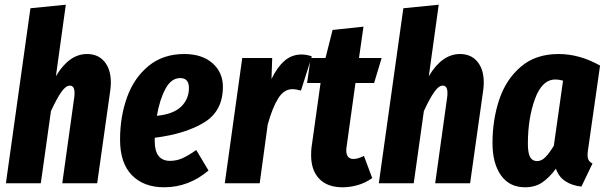

<svg xmlns="http://www.w3.org/2000/svg" viewBox="-20 -777 2572 814"><path d="M450 -427Q450 -410 447 -390L392 0H244L295 -366Q296 -372 296 -383Q296 -414 276 -414Q259 -414 240 -387Q221 -360 196 -306L153 0H5L109 -742L259 -757L217 -454Q273 -548 349 -548Q396 -548 423 -515.5Q450 -483 450 -427Z M925 -409Q925 -306 845 -257.5Q765 -209 636 -193V-179Q636 -95 701 -95Q728 -95 753 -106Q778 -117 812 -141L864 -54Q780 17 676 17Q589 17 539 -34.5Q489 -86 489 -185Q489 -283 519 -365.5Q549 -448 610.5 -498Q672 -548 761 -548Q837 -548 881 -509Q925 -470 925 -409ZM781 -404Q781 -446 744 -446Q706 -446 681.5 -400.5Q657 -355 645 -286Q715 -293 748 -325Q781 -357 781 -404Z M1302 -538 1256 -393Q1234 -399 1220 -399Q1184 -399 1159.5 -360Q1135 -321 1115 -249L1081 0H933L1007 -531H1134L1131 -442Q1155 -492 1186 -519Q1217 -546 1259 -546Q1280 -546 1302 -538Z M1449 -152Q1448 -148 1448 -140Q1448 -103 1479 -103Q1497 -103 1523 -116L1558 -22Q1530 -2 1497.5 7.5Q1465 17 1432 17Q1368 17 1333.5 -19Q1299 -55 1299 -119Q1299 -142 1301 -154L1339 -425H1282L1297 -531H1360L1390 -650L1521 -664L1502 -531H1598L1566 -425H1487Z M2031 -427Q2031 -410 2028 -390L1973 0H1825L1876 -366Q1877 -372 1877 -383Q1877 -414 1857 -414Q1840 -414 1821 -387Q1802 -360 1777 -306L1734 0H1586L1690 -742L1840 -757L1798 -454Q1854 -548 1930 -548Q1977 -548 2004 -515.5Q2031 -483 2031 -427Z M2524 -499 2474 -149Q2471 -133 2471 -119Q2471 -93 2492 -84L2445 14Q2405 10 2376.5 -9Q2348 -28 2337 -62Q2308 -23 2278 -3Q2248 17 2206 17Q2140 17 2104 -33.5Q2068 -84 2068 -171Q2068 -269 2096.5 -354.5Q2125 -440 2188 -494Q2251 -548 2348 -548Q2437 -548 2524 -499ZM2218 -168Q2218 -128 2227.5 -111Q2237 -94 2257 -94Q2276 -94 2292.5 -111Q2309 -128 2328 -159L2367 -435Q2350 -440 2335 -440Q2278 -440 2248 -357.5Q2218 -275 2218 -168Z"/></svg>

Font: Fira Sans Extra Condensed
Style: Bold Italic
Weight: 700
Width: 3
Italic angle: -8°
Designer: Carrois Corporate & Edenspiekermann AG
Foundry: Carrois Corporate GbR & Edenspiekermann AG
Version: Version 4.203